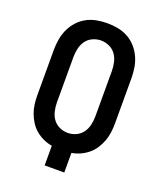

<svg xmlns="http://www.w3.org/2000/svg" viewBox="-138 -832 775 920"><g transform="rotate(20 250.0 -371.5)"><path d="M200 0V-100Q177 -104 156 -113.5Q135 -123 117 -138Q99 -153 86.5 -172.5Q74 -192 66 -213.5Q58 -235 55 -258Q52 -281 52 -304V-535Q52 -562 56.5 -589Q61 -616 72.5 -641Q84 -666 102.5 -686.5Q121 -707 145 -720Q169 -733 196 -738Q223 -743 250 -743Q277 -743 304 -738Q331 -733 355 -720Q379 -707 397.5 -686.5Q416 -666 427.5 -641Q439 -616 443.5 -589Q448 -562 448 -535V-304Q448 -281 445 -258Q442 -235 434 -213.5Q426 -192 413.5 -172.5Q401 -153 383 -138Q365 -123 344 -113.5Q323 -104 300 -100V0ZM250 -184Q272 -184 292.5 -193.5Q313 -203 325.5 -220.5Q338 -238 343 -260Q348 -282 348 -304V-535Q348 -557 343 -579Q338 -601 325.5 -618.5Q313 -636 292.5 -645.5Q272 -655 250 -655Q228 -655 207.5 -645.5Q187 -636 174.5 -618.5Q162 -601 157 -579Q152 -557 152 -535V-304Q152 -282 157 -260Q162 -238 174.5 -220.5Q187 -203 207.5 -193.5Q228 -184 250 -184Z"/></g></svg>

Font: Iosevka Term Curly Semibold
Style: Regular
Weight: 600
Designer: Belleve Invis
Foundry: Belleve Invis
Version: Version 32.3.0